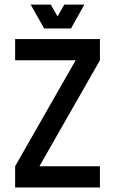

<svg xmlns="http://www.w3.org/2000/svg" viewBox="-20 -829 508 849"><path d="M421.9 -656.2V-562.5L154.3 -93.8H421.9V0H46.9V-93.8L314.5 -562.5H46.9V-656.2ZM175.3 -703.1 115.7 -808.6H204.6L234.4 -756.3L264.2 -808.6H353L293.9 -703.1Z"/></svg>

Font: Lambda
Style: Regular
Weight: 400
Designer: GGBotNet
Version: 0.22